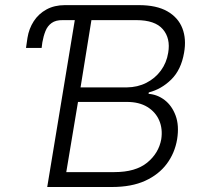

<svg xmlns="http://www.w3.org/2000/svg" viewBox="-20 -748 789 768"><path d="M298.8 -667.5H231Q203.1 -668 186.5 -656Q169.9 -644 161.9 -623.8Q153.8 -603.5 149.4 -578.6L146.5 -556.2H84L89.8 -596.2Q95.7 -633.3 115 -663.1Q134.3 -692.9 166 -710.2Q197.8 -727.5 239.7 -727.5H308.6ZM168.9 0 289.1 -727.5H535.2Q606.4 -727.5 649.7 -702.6Q692.9 -677.7 709.5 -634.8Q726.1 -591.8 716.3 -537.1Q704.6 -468.8 665 -429.9Q625.5 -391.1 575.2 -378.4L574.2 -372.6Q609.4 -370.1 638.4 -347.9Q667.5 -325.7 682.4 -285.9Q697.3 -246.1 688.5 -190.9Q679.2 -135.7 647.2 -92.8Q615.2 -49.8 560.8 -24.9Q506.3 0 427.7 0ZM245.1 -59.6H438Q522 -59.6 568.4 -97.2Q614.7 -134.8 625 -190.9Q631.3 -232.4 616.9 -266.1Q602.5 -299.8 569.6 -320.1Q536.6 -340.3 487.3 -340.3H292ZM302.2 -398.4H487.3Q530.3 -398.9 565.4 -416.7Q600.6 -434.6 623.5 -465.8Q646.5 -497.1 652.8 -537.1Q662.6 -594.7 631.3 -631.1Q600.1 -667.5 525.4 -667.5H345.7Z"/></svg>

Font: Inter Tight Light
Style: Italic
Weight: 300
Italic angle: -9.39999°
Designer: Rasmus Andersson
Foundry: rsms
Version: Version 3.004